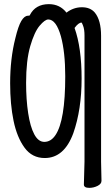

<svg xmlns="http://www.w3.org/2000/svg" viewBox="-20 -739 540 927"><path d="M340 -604Q374 -509 374 -359.5Q374 -210 334 -96Q290 24 196 24Q135 24 98.5 -26Q62 -76 45.5 -155.5Q29 -235 29 -337Q29 -456 54 -554Q68 -613 83 -638Q98 -663 115 -663Q119 -663 123 -664L124 -666Q151 -719 216 -719Q269 -719 301 -678Q335 -704 375.5 -704Q416 -704 438 -678Q468 -641 468 -566V41L470 134Q470 149 451 158.5Q432 168 411 168Q385 168 385 152L388 41V-567Q388 -598 381 -615Q377 -626 374 -630Q359 -630 340 -604ZM194 -54Q226 -54 248 -87Q295 -157 295 -371Q295 -487 274 -564Q251 -645 213 -645Q197 -645 171.5 -615Q146 -585 126 -516Q106 -447 106 -339Q106 -258 116 -192.5Q126 -127 145.5 -90.5Q165 -54 194 -54Z"/></svg>

Font: Moon Stars Kai HW
Style: Bold
Weight: 700
Designer: GuiWonder
Version: Version 1.101